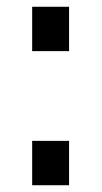

<svg xmlns="http://www.w3.org/2000/svg" viewBox="-20 -547 300 567"><path d="M75 -396V-527H184V-396ZM75 0V-131H184V0Z"/></svg>

Font: Archivo SemiBold Condensed
Style: Regular
Weight: 600
Width: 3
Version: Version 2.001